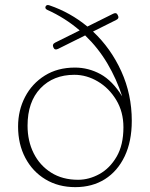

<svg xmlns="http://www.w3.org/2000/svg" viewBox="-20 -740 600 770"><path d="M508.5 -255.5Q508.5 -173 480 -113.2Q451.5 -53.5 400.8 -21.5Q350 10.5 282 10.5Q214 10.5 162.2 -20.8Q110.5 -52 81.5 -107Q52.5 -162 52.5 -232.5Q52.5 -297.5 80.5 -351.2Q108.5 -405 159.8 -437Q211 -469 280.5 -469Q334.5 -469 382.8 -442.8Q431 -416.5 470 -353.5Q447.5 -423 410.8 -485.2Q374 -547.5 321.5 -598L213 -544Q199.5 -537.5 194.5 -549Q188 -562.5 201 -569L299.5 -618Q241.5 -668 169.5 -700.5Q159 -705.5 163 -714.5Q167.5 -722.5 178.5 -718.5Q262 -690 330.5 -633.5L434 -685Q447.5 -691.5 452.5 -679Q459.5 -666.5 446 -660L353 -613.5Q424.5 -546.5 466.5 -454Q508.5 -361.5 508.5 -255.5ZM90.5 -236Q90.5 -174.5 115 -125.5Q139.5 -76.5 185 -47.8Q230.5 -19 293 -19Q337 -19 378.8 -42Q420.5 -65 447.8 -111.8Q475 -158.5 475 -229.5Q475 -291.5 446.2 -339Q417.5 -386.5 372.5 -413.2Q327.5 -440 278 -440Q194 -440 142.2 -385.8Q90.5 -331.5 90.5 -236Z"/></svg>

Font: Fraunces 9pt S100 Thin
Style: Regular
Weight: 100
Version: Version 1.000; ttfautohint (v1.8.3)